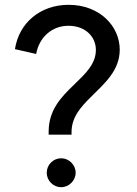

<svg xmlns="http://www.w3.org/2000/svg" viewBox="-20 -777 567 797"><path d="M182 -231V-218H277V-229C277 -290 315 -333 359 -376C414 -431 477 -484 477 -571C477 -668 394 -757 265 -757C148 -757 59 -683 42 -573L130 -553C143 -623 196 -670 264 -670C337 -670 378 -622 378 -570C378 -510 333 -470 286 -424C235 -375 182 -321 182 -231ZM174 -60C174 -27 201 0 234 0C266 0 294 -27 294 -60C294 -93 266 -120 234 -120C201 -120 174 -93 174 -60Z"/></svg>

Font: Mluvka Medium
Style: Regular
Weight: 500
Designer: Modified by Jiří Krblich, Original typeface by Gumpita Rahayu
Foundry: Gumpita Rahayu & Jiří Krblich
Version: Version 2.000;Glyphs 3.1.1 (3134)